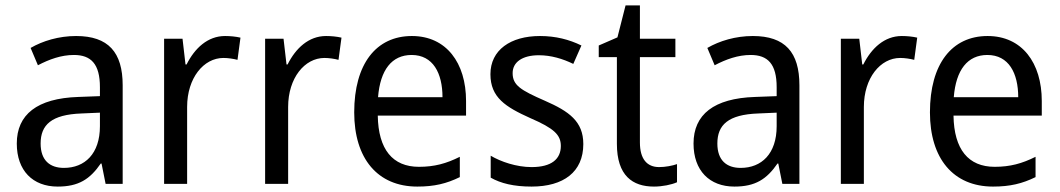

<svg xmlns="http://www.w3.org/2000/svg" viewBox="-20 -679 3913 709"><path d="M261 -546C197 -546 138 -528 93 -502L120 -438C162 -460 206 -476 253 -476C316 -476 349 -443 349 -357V-324L269 -321C117 -316 42 -256 42 -149C42 -49 101 10 193 10C270 10 312 -17 352 -75H355L370 0H433V-364C433 -486 380 -546 261 -546ZM281 -260 349 -263V-213C349 -111 293 -59 216 -59C164 -59 130 -87 130 -149C130 -218 170 -256 281 -260Z M811 -546C747 -546 699 -501 669 -441H665L654 -536H586V0H671V-284C671 -391 732 -465 805 -465C822 -465 842 -462 857 -458L868 -540C851 -544 830 -546 811 -546Z M1184 -546C1120 -546 1072 -501 1042 -441H1038L1027 -536H959V0H1044V-284C1044 -391 1105 -465 1178 -465C1195 -465 1215 -462 1230 -458L1241 -540C1224 -544 1203 -546 1184 -546Z M1501 -546C1369 -546 1288 -443 1288 -264C1288 -94 1374 10 1521 10C1584 10 1629 -1 1678 -25V-100C1628 -75 1584 -63 1527 -63C1430 -63 1377 -127 1375 -252H1701V-306C1701 -447 1628 -546 1501 -546ZM1500 -476C1579 -476 1614 -409 1614 -320H1376C1384 -421 1427 -476 1500 -476Z M2134 -147C2134 -231 2081 -268 1992 -307C1903 -346 1873 -364 1873 -409C1873 -449 1908 -475 1970 -475C2015 -475 2058 -462 2097 -443L2127 -511C2082 -533 2032 -546 1974 -546C1865 -546 1791 -494 1791 -405C1791 -319 1847 -284 1938 -243C2026 -205 2051 -181 2051 -140C2051 -92 2017 -62 1943 -62C1887 -62 1829 -82 1792 -104V-23C1829 -2 1877 10 1943 10C2061 10 2134 -44 2134 -147Z M2414 -62C2369 -62 2343 -92 2343 -153V-468H2474V-536H2343V-659H2290L2260 -541L2191 -511V-468H2258V-148C2258 -30 2316 10 2395 10C2426 10 2460 3 2480 -6V-73C2463 -67 2437 -62 2414 -62Z M2760 -546C2696 -546 2637 -528 2592 -502L2619 -438C2661 -460 2705 -476 2752 -476C2815 -476 2848 -443 2848 -357V-324L2768 -321C2616 -316 2541 -256 2541 -149C2541 -49 2600 10 2692 10C2769 10 2811 -17 2851 -75H2854L2869 0H2932V-364C2932 -486 2879 -546 2760 -546ZM2780 -260 2848 -263V-213C2848 -111 2792 -59 2715 -59C2663 -59 2629 -87 2629 -149C2629 -218 2669 -256 2780 -260Z M3310 -546C3246 -546 3198 -501 3168 -441H3164L3153 -536H3085V0H3170V-284C3170 -391 3231 -465 3304 -465C3321 -465 3341 -462 3356 -458L3367 -540C3350 -544 3329 -546 3310 -546Z M3627 -546C3495 -546 3414 -443 3414 -264C3414 -94 3500 10 3647 10C3710 10 3755 -1 3804 -25V-100C3754 -75 3710 -63 3653 -63C3556 -63 3503 -127 3501 -252H3827V-306C3827 -447 3754 -546 3627 -546ZM3626 -476C3705 -476 3740 -409 3740 -320H3502C3510 -421 3553 -476 3626 -476Z"/></svg>

Font: Noto Sans Lao SemiCondensed
Style: Regular
Weight: 400
Width: 4
Designer: Monotype Design Team
Foundry: Monotype Imaging Inc.
Version: Version 2.004